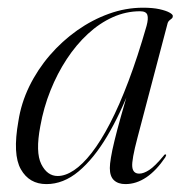

<svg xmlns="http://www.w3.org/2000/svg" viewBox="-20 -458 470 486"><path d="M328 -109.5Q313 -53 314.8 -35.8Q316.5 -18.5 332.5 -18.5Q343.5 -18.5 357.8 -27.8Q372 -37 394 -63.5Q395.5 -66 397 -66.8Q398.5 -67.5 399.5 -67Q401 -66.5 400.5 -64.8Q400 -63 398.5 -60Q376 -26.5 350.5 -9.2Q325 8 297.5 8Q279 8 268.5 -1.8Q258 -11.5 258 -32.5Q258 -42.5 260.8 -59.2Q263.5 -76 269.8 -101.8Q276 -127.5 286 -163Q296 -198.5 310 -246.5L313 -244Q285 -170 251.2 -113.2Q217.5 -56.5 179 -24.2Q140.5 8 97.5 8Q54 8 32.8 -29.5Q11.5 -67 26.5 -151Q33.5 -197 54.2 -239.5Q75 -282 106 -318Q137 -354 175.2 -381Q213.5 -408 255.8 -423.2Q298 -438.5 342 -438.5Q366.5 -438.5 383.5 -434.8Q400.5 -431 409 -426.2Q417.5 -421.5 417.5 -417.5Q417.5 -413.5 414.8 -411.2Q412 -409 409 -406.5Q406 -404 404.5 -400ZM82 -138.5Q69.5 -72.5 84.5 -42.5Q99.5 -12.5 126 -12.5Q145.5 -12.5 167.2 -27Q189 -41.5 212 -71Q235 -100.5 258.5 -145.8Q282 -191 305.2 -252.5Q328.5 -314 351 -392.5Q356 -411 353 -420.2Q350 -429.5 334.5 -429.5Q299 -429.5 265.5 -414.5Q232 -399.5 202.5 -372.2Q173 -345 149 -308.5Q125 -272 107.8 -229Q90.5 -186 82 -138.5Z"/></svg>

Font: Fraunces 120pt Light
Style: Italic
Weight: 300
Italic angle: -16°
Version: Version 1.000;[b76b70a41]